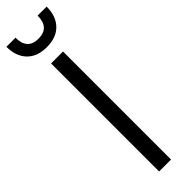

<svg xmlns="http://www.w3.org/2000/svg" viewBox="-305 -846 837 837"><g transform="rotate(-45 113.0 -427.5)"><path d="M-11.2 -855H44.9Q44.9 -780.8 112.8 -780.8Q181.2 -780.8 181.2 -855H236.8Q236.8 -796.4 204.3 -762.7Q171.9 -729 112.8 -729Q53.7 -729 21.2 -762.7Q-11.2 -796.4 -11.2 -855ZM148.9 -666V0H75.2V-666Z"/></g></svg>

Font: Gidolinya
Style: Regular
Weight: 400
Version: Version 1.0.3